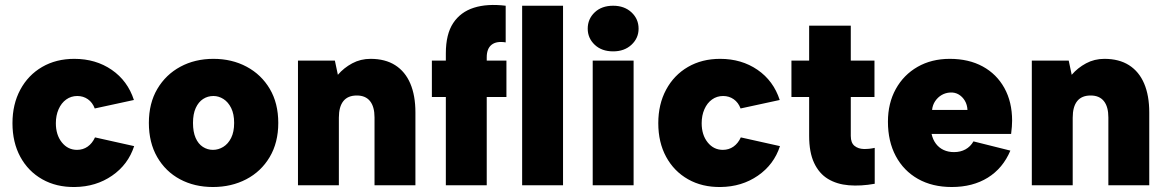

<svg xmlns="http://www.w3.org/2000/svg" viewBox="-20 -743 4673 770"><path d="M280 7Q206 8 149.5 -24Q93 -56 61.5 -114Q30 -172 30 -249Q30 -325 61.5 -383.5Q93 -442 149 -474.5Q205 -507 278 -507Q364 -507 428 -463Q492 -419 517 -342L360 -308Q351 -332 332.5 -345Q314 -358 290 -358Q265 -358 245.5 -344Q226 -330 215 -305Q204 -280 204 -249Q204 -202 228 -172Q252 -142 289 -142Q313 -142 331.5 -155Q350 -168 361 -192L518 -157Q494 -83 429.5 -38.5Q365 6 280 7Z M834 7Q760 7 702 -24Q644 -55 610.5 -113Q577 -171 577 -250Q577 -329 611 -386.5Q645 -444 703.5 -475.5Q762 -507 836 -507Q910 -507 969 -475.5Q1028 -444 1062 -386.5Q1096 -329 1096 -250Q1096 -171 1061.5 -113Q1027 -55 967.5 -24Q908 7 834 7ZM834 -142Q856 -142 875.5 -154Q895 -166 907 -190Q919 -214 919 -250Q919 -286 907 -310Q895 -334 876 -346Q857 -358 836 -358Q813 -358 794.5 -346Q776 -334 765 -310Q754 -286 754 -250Q754 -214 764.5 -190Q775 -166 793.5 -154Q812 -142 834 -142Z M1175 -500H1323L1335 -443Q1359 -471 1392.5 -489Q1426 -507 1466 -507Q1525 -507 1565 -481.5Q1605 -456 1625.5 -408Q1646 -360 1646 -292V0H1482V-272Q1482 -315 1464 -337.5Q1446 -360 1411 -360Q1375 -360 1357 -337.5Q1339 -315 1339 -271V0H1175Z M1768 -529Q1768 -606 1797.5 -650.5Q1827 -695 1880.5 -712Q1934 -729 2008 -720V-573Q1971 -579 1951.5 -563.5Q1932 -548 1932 -513V-500H2011V-354H1932V0H1768V-354H1712V-500H1768Z M2074 -720H2238V0H2074Z M2357 -500H2521V0H2357ZM2439 -537Q2393 -537 2365 -563.5Q2337 -590 2337 -628Q2337 -667 2365 -693.5Q2393 -720 2439 -720Q2484 -720 2512.5 -693.5Q2541 -667 2541 -628Q2541 -590 2512.5 -563.5Q2484 -537 2439 -537Z M2870 7Q2796 8 2739.5 -24Q2683 -56 2651.5 -114Q2620 -172 2620 -249Q2620 -325 2651.5 -383.5Q2683 -442 2739 -474.5Q2795 -507 2868 -507Q2954 -507 3018 -463Q3082 -419 3107 -342L2950 -308Q2941 -332 2922.5 -345Q2904 -358 2880 -358Q2855 -358 2835.5 -344Q2816 -330 2805 -305Q2794 -280 2794 -249Q2794 -202 2818 -172Q2842 -142 2879 -142Q2903 -142 2921.5 -155Q2940 -168 2951 -192L3108 -157Q3084 -83 3019.5 -38.5Q2955 6 2870 7Z M3225 -500V-640H3392V-500H3487V-354H3392V-198Q3392 -170 3407 -158Q3422 -146 3444 -145.5Q3466 -145 3488 -150V-6Q3432 4 3384 0Q3336 -4 3300.5 -25.5Q3265 -47 3245 -89.5Q3225 -132 3225 -198V-354H3154V-500Z M3797 7Q3719 7 3661.5 -25.5Q3604 -58 3572.5 -117Q3541 -176 3541 -255Q3541 -329 3572.5 -386Q3604 -443 3660 -475Q3716 -507 3789 -507Q3865 -507 3921 -476.5Q3977 -446 4008 -390Q4039 -334 4039 -259Q4039 -248 4038 -235Q4037 -222 4035 -206H3716Q3721 -183 3733.5 -166.5Q3746 -150 3764.5 -141.5Q3783 -133 3806 -133Q3832 -133 3852 -144Q3872 -155 3884 -176L4032 -139Q4002 -68 3941.5 -30.5Q3881 7 3797 7ZM3860 -302Q3859 -323 3849.5 -339Q3840 -355 3825 -364Q3810 -373 3791 -372Q3772 -371 3756.5 -362Q3741 -353 3730.5 -337.5Q3720 -322 3718 -302Z M4118 -500H4266L4278 -443Q4302 -471 4335.5 -489Q4369 -507 4409 -507Q4468 -507 4508 -481.5Q4548 -456 4568.5 -408Q4589 -360 4589 -292V0H4425V-272Q4425 -315 4407 -337.5Q4389 -360 4354 -360Q4318 -360 4300 -337.5Q4282 -315 4282 -271V0H4118Z"/></svg>

Font: Albert Sans Black
Style: Regular
Weight: 900
Designer: Andreas Rasmussen
Foundry: a.Foundry
Version: Version 1.025